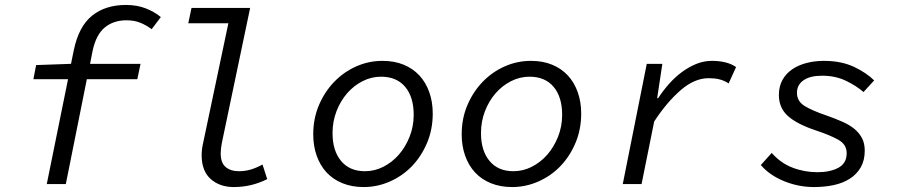

<svg xmlns="http://www.w3.org/2000/svg" viewBox="-20 -744 3640 776"><path d="M169 0 255 -424H115L126 -481L267 -486L278 -540Q298 -637 352 -680.5Q406 -724 489 -724Q534 -724 569.5 -710Q605 -696 630 -675L593 -626Q570 -643 546 -652.5Q522 -662 491 -662Q439 -662 403.5 -633Q368 -604 354 -537L344 -486H548L535 -424H331L246 0Z M925 12Q868 12 831.5 -20.5Q795 -53 795 -117Q795 -142 802 -171L903 -650H741L754 -712H991L877 -168Q872 -143 872 -124Q872 -86 892 -69Q912 -52 946 -52Q970 -52 992.5 -58.5Q1015 -65 1041 -79L1060 -20Q1028 -4 994.5 4Q961 12 925 12Z M1450 12Q1402 12 1364 -3.5Q1326 -19 1300 -47Q1274 -75 1260 -114.5Q1246 -154 1246 -201Q1246 -265 1269 -319Q1292 -373 1330.5 -413Q1369 -453 1419.5 -475.5Q1470 -498 1526 -498Q1574 -498 1611.5 -482.5Q1649 -467 1675 -439Q1701 -411 1715 -371.5Q1729 -332 1729 -285Q1729 -221 1706 -166.5Q1683 -112 1645 -72.5Q1607 -33 1556 -10.5Q1505 12 1450 12ZM1455 -52Q1494 -52 1529.5 -70Q1565 -88 1592 -119Q1619 -150 1635.5 -191.5Q1652 -233 1652 -280Q1652 -352 1617.5 -393Q1583 -434 1520 -434Q1481 -434 1445.5 -416Q1410 -398 1383 -367Q1356 -336 1340 -294.5Q1324 -253 1324 -206Q1324 -135 1358.5 -93.5Q1393 -52 1455 -52Z M2050 12Q2002 12 1964 -3.5Q1926 -19 1900 -47Q1874 -75 1860 -114.5Q1846 -154 1846 -201Q1846 -265 1869 -319Q1892 -373 1930.5 -413Q1969 -453 2019.5 -475.5Q2070 -498 2126 -498Q2174 -498 2211.5 -482.5Q2249 -467 2275 -439Q2301 -411 2315 -371.5Q2329 -332 2329 -285Q2329 -221 2306 -166.5Q2283 -112 2245 -72.5Q2207 -33 2156 -10.5Q2105 12 2050 12ZM2055 -52Q2094 -52 2129.5 -70Q2165 -88 2192 -119Q2219 -150 2235.5 -191.5Q2252 -233 2252 -280Q2252 -352 2217.5 -393Q2183 -434 2120 -434Q2081 -434 2045.5 -416Q2010 -398 1983 -367Q1956 -336 1940 -294.5Q1924 -253 1924 -206Q1924 -135 1958.5 -93.5Q1993 -52 2055 -52Z M2497 0 2594 -486H2657L2636 -347H2640Q2660 -378 2684.5 -405.5Q2709 -433 2737 -453.5Q2765 -474 2795 -486Q2825 -498 2857 -498Q2919 -498 2955 -473L2925 -407Q2906 -419 2887 -423.5Q2868 -428 2844 -428Q2787 -428 2731 -379.5Q2675 -331 2624 -253L2573 0Z M3270 12Q3207 12 3148.5 -12Q3090 -36 3055 -77L3099 -126Q3135 -85 3183 -66.5Q3231 -48 3284 -48Q3335 -48 3368.5 -66Q3402 -84 3402 -125Q3402 -160 3368.5 -179Q3335 -198 3274 -218Q3198 -244 3163 -276.5Q3128 -309 3128 -360Q3128 -395 3142.5 -421Q3157 -447 3182 -464Q3207 -481 3240 -489.5Q3273 -498 3310 -498Q3380 -498 3431 -474Q3482 -450 3513 -419L3470 -372Q3440 -398 3398 -418Q3356 -438 3302 -438Q3254 -438 3227.5 -419.5Q3201 -401 3201 -369Q3201 -335 3231.5 -316Q3262 -297 3321 -277Q3355 -265 3383.5 -252.5Q3412 -240 3432 -224Q3452 -208 3463.5 -186.5Q3475 -165 3475 -135Q3475 -96 3459 -68Q3443 -40 3415 -22Q3387 -4 3350 4Q3313 12 3270 12Z"/></svg>

Font: Source Code Pro
Style: Italic
Weight: 400
Italic angle: -11°
Monospace: yes
Designer: Paul D. Hunt, Teo Tuominen
Foundry: Adobe Systems Incorporated
Version: Version 1.050;PS 1.000;hotconv 16.6.51;makeotf.lib2.5.65220